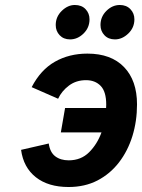

<svg xmlns="http://www.w3.org/2000/svg" viewBox="-20 -738 570 770"><path d="M255 12Q173.5 12 123.8 -27.2Q74 -66.5 64.5 -137L175.5 -162.5Q180.5 -127 201.8 -111Q223 -95 255.5 -95Q305 -95 337.5 -127.5Q370 -160 387 -207H224L241 -305H405.5Q406 -311.5 406 -318.5Q406 -370.5 383.8 -393.5Q361.5 -416.5 325 -416.5Q285.5 -416.5 256.5 -394.8Q227.5 -373 213 -342L107 -388.5Q143 -458 200.2 -490.5Q257.5 -523 330.5 -523Q425.5 -523 477.5 -469Q529.5 -415 529.5 -319.5Q529.5 -252 511 -192.2Q492.5 -132.5 457 -86.5Q421.5 -40.5 370.8 -14.2Q320 12 255 12ZM441 -580Q414.5 -580 398.8 -596.8Q383 -613.5 383 -637.5Q383 -671 406.8 -694.5Q430.5 -718 460.5 -718Q487 -718 503 -701.2Q519 -684.5 519 -660.5Q519 -627 494.5 -603.5Q470 -580 441 -580ZM261 -580Q235 -580 219.2 -596.8Q203.5 -613.5 203.5 -637.5Q203.5 -671 227.8 -694.5Q252 -718 280 -718Q307.5 -718 323.2 -701.2Q339 -684.5 339 -660.5Q339 -627 315 -603.5Q291 -580 261 -580Z"/></svg>

Font: Overpass
Style: Bold Italic
Weight: 700
Italic angle: -10°
Designer: Delve Withrington, Dave Bailey, Thomas Jockin
Foundry: Delve Fonts LLC
Version: Version 4.000; ttfautohint (v1.8.3)